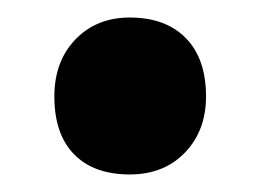

<svg xmlns="http://www.w3.org/2000/svg" viewBox="-20 -452 297 219"><path d="M42 -342Q42 -382 66 -407Q90 -432 128 -432Q169 -432 192 -408.5Q215 -385 215 -342Q215 -303 191 -278Q167 -253 128 -253Q87 -253 64.5 -276Q42 -299 42 -342Z"/></svg>

Font: Mach
Style: Bold
Weight: 700
Version: Version 1.002